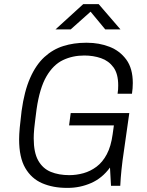

<svg xmlns="http://www.w3.org/2000/svg" viewBox="-20 -904 717 934"><path d="M305 10Q238 10 185.5 -12.5Q133 -35 103 -86.5Q73 -138 73 -226Q73 -249 76 -282.5Q79 -316 85 -364Q98 -460 126.5 -524.5Q155 -589 196 -626.5Q237 -664 288 -680Q339 -696 397 -696H404Q462 -696 512.5 -676.5Q563 -657 594.5 -614Q626 -571 626 -500Q626 -487 625 -474.5Q624 -462 622 -448H552Q554 -459 554.5 -469.5Q555 -480 555 -489Q555 -545 532 -576.5Q509 -608 471.5 -621Q434 -634 390 -634Q333 -634 286 -611.5Q239 -589 206 -532.5Q173 -476 158 -373Q154 -341 151 -318Q148 -295 146.5 -279Q145 -263 144.5 -251.5Q144 -240 144 -231Q144 -162 166 -123Q188 -84 227 -68Q266 -52 317 -52Q352 -52 386 -61.5Q420 -71 449.5 -93Q479 -115 499.5 -153.5Q520 -192 528 -251L534 -294H316L324 -354H609L576 -122Q570 -73 567.5 -40Q565 -7 565 0H520L515 -89Q477 -37 423 -13.5Q369 10 310 10ZM250 -761 385 -884H460L566 -761H492L410 -860H435L324 -761Z"/></svg>

Font: Chivo ExtraLight
Style: Italic
Weight: 250
Italic angle: -8.05°
Designer: Hector Gatti
Foundry: Omnibus-Type
Version: Version 2.002